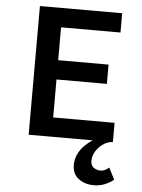

<svg xmlns="http://www.w3.org/2000/svg" viewBox="-59 -700 718 972"><g transform="rotate(5 300.0 -214.0)"><path d="M455 226Q409 226 377 202Q345 178 345 132Q345 102 357.5 76.5Q370 51 390 31.5Q410 12 429 0H104V-654H522V-556H220V-389H476V-291H220V-98H532V0H528Q503 2 481 18Q459 34 445.5 56.5Q432 79 432 104Q432 127 447 138Q462 149 481 149Q495 149 506 143Q517 137 525 130L555 189Q536 205 510 215.5Q484 226 455 226Z"/></g></svg>

Font: Source Code Pro ExtraLight SemiBold
Style: Regular
Weight: 600
Monospace: yes
Version: Version 1.018;hotconv 1.0.116;makeotfexe 2.5.65601